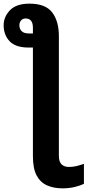

<svg xmlns="http://www.w3.org/2000/svg" viewBox="-29 -790 479 1050"><path d="M132 -770Q220 -770 256.5 -722Q293 -674 293 -592V63Q293 94 307.5 108.5Q322 123 348 123Q370 123 390 118Q410 113 430 106V215Q408 226 378 233Q348 240 313 240Q264 240 227.5 223.5Q191 207 171 169Q151 131 151 64V-530H127Q56 -530 23.5 -564.5Q-9 -599 -9 -652Q-9 -698 25.5 -734Q60 -770 132 -770ZM111 -689Q95 -689 86 -678Q77 -667 77 -652Q77 -631 90 -619Q103 -607 129 -607H151V-638Q151 -689 111 -689Z"/></svg>

Font: Noto Sans SemiCondensed
Style: Bold
Weight: 700
Width: 4
Designer: Monotype Design Team
Foundry: Monotype Imaging Inc.
Version: Version 2.013; ttfautohint (v1.8.4.7-5d5b)